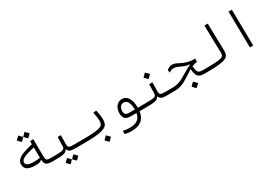

<svg xmlns="http://www.w3.org/2000/svg" viewBox="57 -1831 4573 3193"><g transform="rotate(-30 2344.0 -234.5)"><path d="M296.4 -83Q205.6 -83 151.1 -112.8Q96.7 -142.6 96.7 -215.8Q96.7 -268.6 134.3 -304.7Q171.9 -340.8 244.4 -367.7Q316.9 -394.5 421.4 -418.9L420.4 -478.5H484.4L486.3 -149.9Q486.8 -113.3 492.9 -94.5Q499 -75.7 520.3 -69.3Q541.5 -63 585.9 -63Q606.4 -63 613.8 -57.1Q621.1 -51.3 621.1 -33.2Q621.1 -15.1 613 -6.6Q605 2 580.1 2Q521.5 2 488.8 -8.8Q456.1 -19.5 442.1 -44.9Q428.2 -70.3 425.8 -114.3L414.6 -113.8Q403.8 -95.7 374.8 -89.4Q345.7 -83 296.4 -83ZM422.4 -355.5Q282.7 -327.1 219.2 -295.9Q155.8 -264.6 155.8 -220.7Q155.8 -183.1 191.7 -165.3Q227.5 -147.5 312.5 -147.5Q334.5 -147.5 366 -149.7Q397.5 -151.9 424.8 -156.7ZM418.5 -533.7 357.4 -594.2 296.4 -533.7 234.9 -595.2 296.4 -657.2 357.4 -595.7 418.5 -657.2 480.5 -595.2Z M580.1 2 585.9 -63Q677.7 -63 730.5 -65.4Q783.2 -67.9 808.1 -75.4Q833 -83 840.3 -97.9Q847.7 -112.8 848.1 -137.7L852.1 -307.6L914.1 -309.6L911.6 -142.6Q911.6 -110.4 917 -93.3Q922.4 -76.2 945.1 -69.6Q967.8 -63 1018.6 -63H1171.9Q1190.4 -63 1197.8 -56.4Q1205.1 -49.8 1205.1 -33.2Q1205.1 -12.2 1194.3 -5.1Q1183.6 2 1166 2H1007.3Q941.4 2 912.1 -12.2Q882.8 -26.4 871.1 -60.5H862.3Q847.7 -31.7 817.6 -18.3Q787.6 -4.9 731.2 -1.5Q674.8 2 580.1 2ZM813 191.9 752.9 132.3 813 71.8 873 132.3ZM935.1 191.9 875 132.3 935.1 71.8 995.1 132.3Z M1166 2Q1153.3 2 1153.3 -33.7Q1153.3 -63 1171.9 -63Q1289.1 -63 1366 -67.4Q1442.9 -71.8 1488.3 -81.1Q1533.7 -90.3 1555.7 -105.5Q1577.6 -120.6 1584.2 -142.3Q1590.8 -164.1 1590.8 -192.4Q1590.8 -229 1584 -272.7Q1577.1 -316.4 1567.9 -360.8L1627.9 -369.1Q1639.2 -321.8 1646.2 -275.4Q1653.3 -229 1653.3 -191.4Q1653.3 -148.9 1643.8 -116.7Q1634.3 -84.5 1606.4 -62Q1578.6 -39.6 1524.7 -25.4Q1470.7 -11.2 1383.3 -4.6Q1295.9 2 1166 2ZM1561 193.4 1498.5 130.9 1561 67.9 1623.5 130.9Z M1964.4 223.1Q1932.6 223.1 1899.9 218.3Q1867.2 213.4 1840.8 202.6L1844.7 144.5Q1877.4 152.3 1905.8 156Q1934.1 159.7 1965.8 159.7Q2066.4 159.7 2120.4 121.6Q2174.3 83.5 2187.5 2H2079.6Q2001.5 2 1970 -32.7Q1938.5 -67.4 1938.5 -139.6Q1938.5 -186.5 1957 -228Q1975.6 -269.5 2010.3 -295.4Q2044.9 -321.3 2092.3 -321.3Q2163.6 -321.3 2207.3 -256.6Q2251 -191.9 2251 -66.4Q2251 -64.5 2251 -63H2343.8Q2369.6 -63 2377.9 -56.4Q2386.2 -49.8 2386.2 -31.2Q2386.2 -11.2 2374.8 -4.6Q2363.3 2 2336.4 2H2246.6Q2231.4 114.3 2161.9 168.7Q2092.3 223.1 1964.4 223.1ZM2192.4 -62.5Q2192.4 -160.6 2165.3 -208.5Q2138.2 -256.3 2089.4 -256.3Q2047.9 -256.3 2022.5 -224.1Q1997.1 -191.9 1997.1 -145Q1997.1 -98.1 2016.4 -80.3Q2035.6 -62.5 2094.2 -62.5Q2099.6 -62.5 2106 -62.5Q2112.3 -62.5 2118.7 -62.5Q2134.8 -62.5 2153.8 -62.5Q2172.4 -62.5 2192.4 -62.5Z M2337.9 2 2343.8 -63Q2435.5 -63 2488.3 -65.4Q2541 -67.9 2565.9 -75.4Q2590.8 -83 2598.1 -97.9Q2605.5 -112.8 2606 -137.7L2609.9 -307.6L2671.9 -309.6L2669.4 -142.6Q2669.4 -110.4 2674.8 -93.3Q2680.2 -76.2 2702.9 -69.6Q2725.6 -63 2776.4 -63H2929.7Q2948.2 -63 2955.6 -56.4Q2962.9 -49.8 2962.9 -33.2Q2962.9 -12.2 2952.1 -5.1Q2941.4 2 2923.8 2H2765.1Q2699.2 2 2669.9 -12.2Q2640.6 -26.4 2628.9 -60.5H2620.1Q2605.5 -31.7 2575.4 -18.3Q2545.4 -4.9 2489 -1.5Q2432.6 2 2337.9 2ZM2645 -385.7 2582.5 -448.2 2645 -511.2 2707.5 -448.2Z M3509.8 2Q3440.4 2 3403.8 -14.9Q3367.2 -31.7 3352.1 -71.3Q3336.9 -110.8 3331.5 -178.7Q3323.2 -173.8 3314 -168.5Q3259.3 -135.7 3213.9 -105Q3168 -74.2 3124.3 -50.3Q3080.6 -26.4 3032 -12.2Q2983.4 2 2922.4 2Q2910.6 2 2903.1 -5.6Q2895.5 -13.2 2895.5 -31.2Q2895.5 -63 2929.7 -63Q2984.4 -63 3033 -78.9Q3081.5 -94.7 3131.3 -122.6Q3181.2 -150.4 3239.3 -185.5Q3272.9 -205.6 3301 -221.2Q3329.1 -236.8 3359.4 -248V-253.9Q3336.4 -256.3 3308.1 -262.9Q3279.8 -269.5 3241.2 -285.6Q3202.6 -301.8 3168 -318.8Q3132.8 -335.4 3095.2 -335.4Q3068.4 -335.4 3047.1 -327.6Q3025.9 -319.8 3000.5 -302.7L2997.6 -356.4Q3017.6 -376 3044.4 -387.7Q3071.3 -399.4 3100.6 -399.4Q3134.8 -399.4 3166.5 -385.3Q3198.2 -371.1 3233.9 -352.5Q3269 -333.5 3313 -318.4Q3342.8 -308.6 3367.7 -303.2Q3392.6 -297.9 3420.4 -295.9Q3439 -294.4 3461.9 -294.4Q3473.1 -294.4 3485.8 -294.9L3484.4 -232.4Q3430.2 -225.6 3383.8 -205.1Q3388.7 -142.1 3399.9 -111.8Q3411.1 -81.5 3437.7 -72.3Q3464.4 -63 3515.6 -63Q3534.2 -63 3541.5 -57.6Q3548.8 -52.2 3548.8 -36.1Q3548.8 -13.7 3538.1 -5.9Q3527.3 2 3509.8 2ZM3261.7 144.5 3199.2 82 3261.7 19 3324.2 82Z M3509.8 2Q3482.4 2 3482.4 -31.2Q3482.4 -49.8 3491.7 -56.4Q3501 -63 3515.6 -63Q3626 -63 3698 -65.7Q3770 -68.4 3812.3 -75Q3854.5 -81.5 3874.5 -93.8Q3894.5 -106 3899.9 -124.5Q3905.3 -143.1 3904.8 -169.4L3893.1 -693.4H3956.5L3969.7 -180.7Q3970.7 -138.2 3963.1 -107.2Q3955.6 -76.2 3930.4 -55.2Q3905.3 -34.2 3854.5 -21.5Q3803.7 -8.8 3719.7 -3.4Q3635.7 2 3509.8 2Z M4366.7 0 4356.4 -693.4H4419.9L4430.2 0Z"/></g></svg>

Font: CaskaydiaCove NFP Light
Style: Regular
Weight: 300
Designer: Aaron Bell
Foundry: Saja Typeworks
Version: Version 2111.001; VTT 6.35;Nerd Fonts 3.1.1